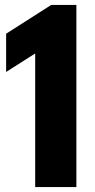

<svg xmlns="http://www.w3.org/2000/svg" viewBox="-20 -763 387 783"><path d="M123.5 0V-545L5 -469.5V-625.5L189 -743H291.5V0Z"/></svg>

Font: Encode Sans Condensed ExtraBold
Style: Regular
Weight: 800
Width: 3
Designer: Multiple Designers
Foundry: Impallari Type
Version: Version 3.000; ttfautohint (v1.8.3) -l 8 -r 50 -G 200 -x 14 